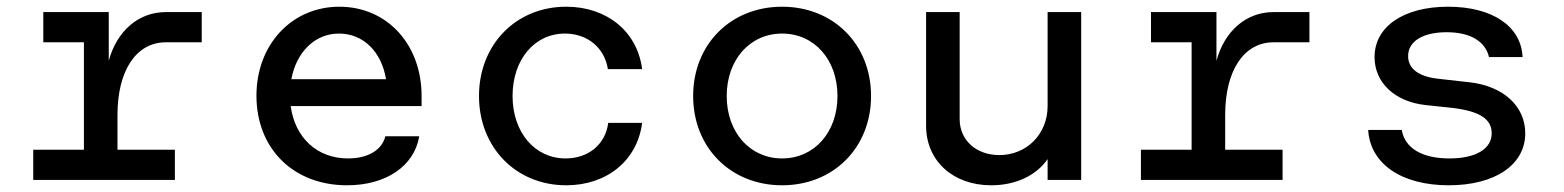

<svg xmlns="http://www.w3.org/2000/svg" viewBox="-20 -536 4660 572"><path d="M79 0H501V-90H330V-194C330 -326 386 -410 474 -410H581V-500H474C392 -500 328 -443 304 -355V-500H109V-410H230V-90H79Z M1014 16C1130 16 1214 -41 1229 -130H1128C1118 -89 1076 -64 1017 -64C925 -64 859 -125 846 -220H1236V-250C1236 -404 1133 -516 991 -516C849 -516 744 -403 744 -251C744 -93 854 16 1014 16ZM848 -300C863 -381 918 -436 990 -436C1063 -436 1117 -381 1130 -300Z M1667 16C1788 16 1879 -58 1893 -170H1792C1784 -106 1733 -64 1665 -64C1573 -64 1507 -142 1507 -250C1507 -358 1572 -436 1663 -436C1730 -436 1781 -394 1791 -330H1893C1879 -442 1788 -516 1667 -516C1517 -516 1407 -403 1407 -250C1407 -97 1517 16 1667 16Z M2310 16C2463 16 2575 -96 2575 -250C2575 -404 2463 -516 2310 -516C2157 -516 2045 -404 2045 -250C2045 -96 2157 16 2310 16ZM2145 -250C2145 -358 2214 -436 2310 -436C2406 -436 2475 -358 2475 -250C2475 -142 2406 -64 2310 -64C2214 -64 2145 -142 2145 -250Z M2933 16C3007 16 3068 -14 3101 -62V0H3201V-500H3101V-220C3101 -136 3038 -73 2955 -74C2887 -75 2839 -119 2839 -181V-500H2739V-161C2739 -57 2819 16 2933 16Z M3379 0H3801V-90H3630V-194C3630 -326 3686 -410 3774 -410H3881V-500H3774C3692 -500 3628 -443 3604 -355V-500H3409V-410H3530V-90H3379Z M4296 16C4434 16 4524 -45 4524 -139C4524 -220 4458 -280 4357 -291L4268 -301C4207 -307 4175 -331 4175 -369C4175 -413 4219 -440 4290 -440C4360 -440 4405 -413 4416 -366H4516C4512 -458 4426 -516 4294 -516C4162 -516 4075 -457 4075 -366C4075 -290 4135 -233 4227 -223L4311 -214C4389 -204 4424 -181 4424 -139C4424 -92 4376 -64 4298 -64C4216 -64 4165 -95 4156 -149H4056C4062 -48 4155 16 4296 16Z"/></svg>

Font: Uncut Plan8
Style: Regular
Weight: 400
Designer: Kasper Nordkvist
Foundry: UNCUT.wtf
Version: Version 1.002;Glyphs 3.1.2 (3151)